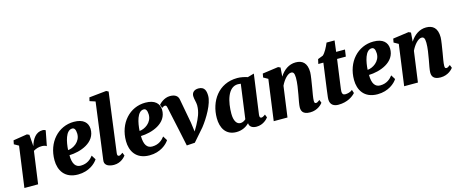

<svg xmlns="http://www.w3.org/2000/svg" viewBox="-45 -1464 5091 2132"><g transform="rotate(-15 2500.5 -398.0)"><path d="M39.1 0H196.8L248 -371.1C280.8 -390.6 308.6 -398.9 347.7 -398.9C366.2 -398.9 393.6 -391.6 399.9 -383.8L433.6 -558.1C428.7 -561.5 416.5 -567.9 399.4 -567.9C320.8 -567.9 277.3 -500 255.4 -422.9L245.6 -556.2L219.7 -567.9L59.6 -542.5L51.3 -499L103.5 -469.7Z M441.4 -210C441.9 -98.6 498.5 9.8 655.3 9.8C780.8 9.8 857.9 -60.5 884.8 -103.5L853.5 -153.8C827.6 -120.1 785.6 -77.6 708 -77.6C651.4 -77.6 616.7 -120.6 616.7 -222.2C739.7 -225.1 923.8 -284.7 918.9 -445.8C916 -514.6 869.6 -567.9 758.3 -567.9C579.1 -567.9 440.4 -418.5 441.4 -210ZM616.7 -280.8C622.1 -371.6 647 -500.5 722.2 -500.5C748 -500.5 760.3 -477.1 762.2 -432.6C765.1 -336.4 673.8 -284.2 616.7 -280.8Z M963.9 -56.2C964.8 -8.3 1016.1 9.8 1068.8 9.8C1148.9 9.8 1194.8 -46.4 1205.6 -60.5L1191.9 -96.2C1166.5 -77.1 1157.2 -73.7 1147 -73.7C1131.3 -73.7 1126.5 -87.9 1129.9 -110.8L1219.7 -792.5L1194.8 -805.7L996.6 -785.2L986.8 -744.6L1051.3 -723.6L967.8 -93.8C966.8 -85.9 963.9 -67.9 963.9 -56.2Z M1263.2 -210C1263.7 -98.6 1320.3 9.8 1477.1 9.8C1602.5 9.8 1679.7 -60.5 1706.5 -103.5L1675.3 -153.8C1649.4 -120.1 1607.4 -77.6 1529.8 -77.6C1473.1 -77.6 1438.5 -120.6 1438.5 -222.2C1561.5 -225.1 1745.6 -284.7 1740.7 -445.8C1737.8 -514.6 1691.4 -567.9 1580.1 -567.9C1400.9 -567.9 1262.2 -418.5 1263.2 -210ZM1438.5 -280.8C1443.8 -371.6 1468.8 -500.5 1543.9 -500.5C1569.8 -500.5 1582 -477.1 1584 -432.6C1586.9 -336.4 1495.6 -284.2 1438.5 -280.8Z M1903.3 10.3 1997.1 4.4 2122.1 -138.7C2190.9 -225.6 2276.9 -372.1 2275.4 -462.4C2274.4 -515.1 2263.2 -567.9 2190.9 -567.9C2140.1 -567.9 2113.8 -538.6 2113.8 -500.5C2113.8 -465.3 2129.9 -424.8 2129.9 -391.6C2129.9 -310.5 2100.1 -248.5 2063.5 -179.2L2027.3 -116.7L2013.2 -222.2L1961.4 -501C1954.6 -543.9 1922.4 -567.9 1863.8 -567.9C1793.9 -567.9 1742.2 -513.7 1732.9 -502L1747.1 -462.9C1756.3 -470.2 1771 -479.5 1783.7 -479C1794.4 -478.5 1800.8 -471.7 1804.7 -451.7L1864.7 -173.3Z M2303.2 -196.3C2303.2 -84 2353.5 9.8 2475.6 9.8C2543.5 9.8 2592.3 -20 2624 -51.8C2625.5 -11.7 2658.7 9.8 2707 9.8C2783.7 9.8 2831.5 -43 2843.8 -60.5L2830.1 -96.2C2806.6 -78.1 2793.9 -73.7 2784.7 -73.7C2770 -73.7 2762.7 -84.5 2765.6 -110.8L2828.6 -567.9L2754.4 -546.9C2724.6 -557.1 2677.2 -567.9 2638.2 -567.9C2417 -567.9 2303.2 -386.2 2303.2 -196.3ZM2544.4 -75.2C2500 -75.2 2472.2 -121.6 2472.2 -201.7C2472.2 -332 2507.8 -499.5 2626.5 -499.5C2638.2 -499.5 2648.9 -498.5 2659.7 -496.6L2606 -102.1C2588.4 -86.4 2567.4 -75.2 2544.4 -75.2Z M2905.3 0H3063.5L3111.8 -352.1C3142.1 -416.5 3191.4 -471.2 3230 -471.2C3255.9 -471.2 3267.6 -456.5 3268.6 -402.8C3269.5 -346.2 3255.9 -268.6 3246.6 -216.3C3236.3 -161.6 3224.1 -100.6 3224.1 -73.2C3224.1 -35.6 3235.4 10.3 3323.2 10.3C3411.1 10.3 3459 -46.4 3469.7 -60.5L3456.1 -96.2C3432.6 -78.6 3422.9 -73.7 3412.1 -73.7C3402.3 -73.7 3393.1 -77.1 3393.1 -100.6C3393.1 -136.7 3405.3 -196.8 3413.6 -246.6C3422.9 -301.3 3437.5 -391.1 3437.5 -420.4C3437.5 -529.8 3383.3 -567.9 3308.1 -567.9C3231 -567.9 3168 -522 3125 -453.6L3132.8 -556.2L3107.4 -567.9L2924.8 -542.5L2917 -499L2969.2 -469.7Z M3553.2 -77.6C3553.2 -10.7 3599.6 9.8 3647.5 9.8C3753.9 9.8 3817.9 -39.6 3846.2 -71.8L3834 -110.8C3809.1 -89.8 3776.4 -83 3751.5 -83C3727.1 -83 3715.8 -96.2 3715.8 -122.6C3715.8 -139.2 3718.8 -158.2 3723.1 -190.4L3763.7 -485.4H3864.3L3875.5 -564H3773.9L3790 -691.4H3697.8C3677.2 -642.6 3648.4 -585.9 3619.1 -561.5L3559.6 -538.6L3547.9 -485.4H3606L3566.4 -194.3C3553.2 -96.7 3553.2 -85 3553.2 -77.6Z M3884.8 -210C3885.3 -98.6 3941.9 9.8 4098.6 9.8C4224.1 9.8 4301.3 -60.5 4328.1 -103.5L4296.9 -153.8C4271 -120.1 4229 -77.6 4151.4 -77.6C4094.7 -77.6 4060.1 -120.6 4060.1 -222.2C4183.1 -225.1 4367.2 -284.7 4362.3 -445.8C4359.4 -514.6 4313 -567.9 4201.7 -567.9C4022.5 -567.9 3883.8 -418.5 3884.8 -210ZM4060.1 -280.8C4065.4 -371.6 4090.3 -500.5 4165.5 -500.5C4191.4 -500.5 4203.6 -477.1 4205.6 -432.6C4208.5 -336.4 4117.2 -284.2 4060.1 -280.8Z M4404.8 0H4563L4611.3 -352.1C4641.6 -416.5 4690.9 -471.2 4729.5 -471.2C4755.4 -471.2 4767.1 -456.5 4768.1 -402.8C4769 -346.2 4755.4 -268.6 4746.1 -216.3C4735.8 -161.6 4723.6 -100.6 4723.6 -73.2C4723.6 -35.6 4734.9 10.3 4822.8 10.3C4910.6 10.3 4958.5 -46.4 4969.2 -60.5L4955.6 -96.2C4932.1 -78.6 4922.4 -73.7 4911.6 -73.7C4901.9 -73.7 4892.6 -77.1 4892.6 -100.6C4892.6 -136.7 4904.8 -196.8 4913.1 -246.6C4922.4 -301.3 4937 -391.1 4937 -420.4C4937 -529.8 4882.8 -567.9 4807.6 -567.9C4730.5 -567.9 4667.5 -522 4624.5 -453.6L4632.3 -556.2L4606.9 -567.9L4424.3 -542.5L4416.5 -499L4468.8 -469.7Z"/></g></svg>

Font: Merriweather
Style: Heavy Italic
Weight: 900
Italic angle: -7.5°
Designer: Eben Sorkin
Foundry: Eben Sorkin
Version: Version 1.001